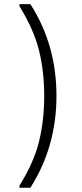

<svg xmlns="http://www.w3.org/2000/svg" viewBox="-20 -793 391 910"><path d="M247.6 -338.4Q247.6 -581.1 124 -773.4H72.3V-763.2Q139.6 -654.8 164.6 -555.2Q189.5 -455.1 189.5 -338.4Q189.5 -222.7 165 -122.1Q140.1 -21.5 72.3 86.4V96.7H124Q247.6 -97.2 247.6 -338.4Z"/></svg>

Font: My Font
Style: ExtraLight
Weight: 500
Designer: Vernon Adams
Foundry: newtypography
Version: Version 0.001